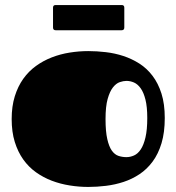

<svg xmlns="http://www.w3.org/2000/svg" viewBox="-20 -718 694 755"><path d="M327.1 17.1Q290.5 17.1 253.9 11.2Q217.3 5.4 183.8 -7.3Q150.4 -20 121.6 -40.5Q92.8 -61 71.5 -90.8Q50.3 -120.6 38.1 -159.9Q25.9 -199.2 25.9 -250Q25.9 -299.8 38.1 -339.1Q50.3 -378.4 71.5 -408.2Q92.8 -438 121.6 -458.7Q150.4 -479.5 183.8 -492.4Q217.3 -505.4 253.9 -511.2Q290.5 -517.1 327.1 -517.1Q360.8 -517.1 396.2 -512.9Q431.6 -508.8 465.1 -497.8Q498.5 -486.8 528.1 -468Q557.6 -449.2 579.8 -419.9Q602.1 -390.6 615 -349.9Q627.9 -309.1 627.9 -253.9Q627.9 -197.3 615.2 -155Q602.5 -112.8 580.3 -82.8Q558.1 -52.7 528.8 -33.2Q499.5 -13.7 466.1 -2.7Q432.6 8.3 397 12.7Q361.3 17.1 327.1 17.1ZM477.1 -100.1Q492.2 -100.1 507.1 -106.7Q522 -113.3 533.4 -130.4Q544.9 -147.5 552 -177.5Q559.1 -207.5 559.1 -253.9Q559.1 -297.9 552 -326.2Q544.9 -354.5 533.2 -370.8Q521.5 -387.2 506.8 -393.6Q492.2 -399.9 477.1 -399.9Q465.3 -399.9 450.9 -395Q436.5 -390.1 424.1 -374.3Q411.6 -358.4 403.3 -328.9Q395 -299.3 395 -250Q395 -200.7 401.9 -170.9Q408.7 -141.1 419.9 -125.5Q431.2 -109.9 446 -105Q460.9 -100.1 477.1 -100.1ZM198.7 -599.1Q188.5 -599.1 188.5 -609.9V-688Q188.5 -698.2 198.7 -698.2H458.5Q468.8 -698.2 468.8 -688V-609.9Q468.8 -599.1 458.5 -599.1Z"/></svg>

Font: Fascinate
Style: Regular
Weight: 900
Designer: Astigmatic (AOETI)
Foundry: Astigmatic (AOETI)
Version: Version 1.000